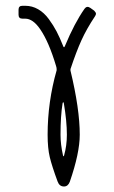

<svg xmlns="http://www.w3.org/2000/svg" viewBox="-20 -475 403 677"><path d="M228.5 -226.1Q261.2 -90.8 261.2 0Q261.2 64.5 226.1 166Q219.7 182.6 205.6 182.6Q189.5 182.6 183.1 165Q163.1 110.8 155.5 79.1Q147.9 47.4 147.9 0Q147.9 -115.7 179.7 -227.1V-231.4Q179.7 -236.3 177.7 -242.2Q152.3 -327.6 121.6 -372.1Q96.2 -409.2 68.8 -409.2H59.1Q45.4 -409.2 45.4 -422.9V-440.9Q45.4 -454.6 59.1 -454.6H68.8Q93.3 -454.6 114.5 -442.4Q135.7 -430.2 152.1 -407.7Q168.5 -385.3 179.7 -363.8Q190.9 -342.3 202.1 -314Q205.6 -303.2 209.5 -314Q242.7 -393.6 277.8 -443.8Q286.1 -455.6 298.3 -447.3L312 -437.5Q318.4 -431.2 318.4 -426.3Q318.4 -422.9 314.9 -417.5Q285.6 -373.5 267.3 -333.3Q249 -293 228.5 -231.4ZM200.7 -110.8Q193.4 -66.4 193.4 0Q193.4 34.2 202.1 72.8Q203.1 76.2 204.1 76.2Q205.1 76.2 206.1 72.8Q215.8 38.1 215.8 0Q215.8 -47.4 205.1 -110.8Q204.1 -114.7 203.1 -114.7Q201.7 -114.7 200.7 -110.8Z"/></svg>

Font: GOSTRUS
Style: type A
Weight: 200
Designer: Юрий и Татьяна Кривогуз
Version: Version 01.0